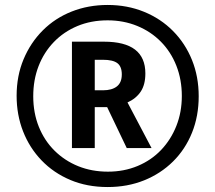

<svg xmlns="http://www.w3.org/2000/svg" viewBox="-20 -744 868 774"><path d="M270 -147V-576H399Q483 -576 524.5 -544Q566 -512 566 -448Q566 -403 547.5 -375Q529 -347 494 -331L591 -147H491L412 -312H362V-147ZM395 -380Q431 -380 451 -395.5Q471 -411 471 -444Q471 -476 453 -489.5Q435 -503 395 -503H362V-380ZM414 10Q331 10 263.5 -18.5Q196 -47 147.5 -97.5Q99 -148 73 -214.5Q47 -281 47 -358Q47 -438 75 -505Q103 -572 152.5 -621.5Q202 -671 269 -697.5Q336 -724 414 -724Q493 -724 560.5 -696.5Q628 -669 677.5 -619Q727 -569 754 -502Q781 -435 781 -356Q781 -276 754 -209Q727 -142 677.5 -93Q628 -44 561 -17Q494 10 414 10ZM415 -52Q480 -52 535 -75Q590 -98 629.5 -139.5Q669 -181 691 -236.5Q713 -292 713 -357Q713 -423 691 -479Q669 -535 628.5 -576Q588 -617 533 -639.5Q478 -662 414 -662Q347 -662 292 -639Q237 -616 197 -574.5Q157 -533 135.5 -477.5Q114 -422 114 -356Q114 -289 136.5 -233Q159 -177 200 -136.5Q241 -96 295.5 -74Q350 -52 415 -52Z"/></svg>

Font: Noto Sans Khmer Condensed SemiBold
Style: Regular
Weight: 600
Width: 3
Designer: Danh Hong and the Monotype Design Team
Foundry: Monotype Imaging Inc.
Version: Version 2.004